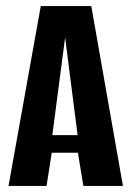

<svg xmlns="http://www.w3.org/2000/svg" viewBox="-20 -611 432 631"><path d="M8 0 114 -591H280L384 0H254L236 -109H150L133 0ZM152 -167H235L194 -488Z"/></svg>

Font: Alumni Sans Thin
Style: Bold
Weight: 700
Version: Version 1.018